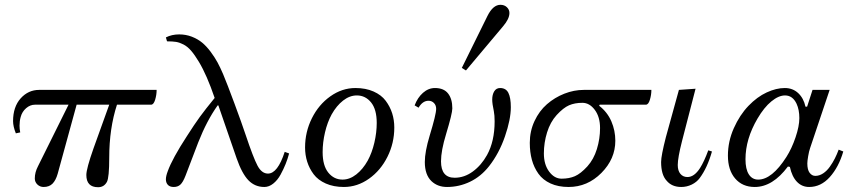

<svg xmlns="http://www.w3.org/2000/svg" viewBox="-20 -782 3606 811"><path d="M35.2 -270.5Q35.2 -330.6 67.4 -366.7Q99.6 -402.3 145.5 -402.3H641.6Q641.6 -381.3 635.3 -360.6Q628.9 -339.8 618.2 -339.8H474.1Q441.4 -239.3 441.4 -116.2Q441.4 -32.2 431.6 -13.7Q419.4 8.8 394.5 8.8Q344.7 8.8 344.7 -43Q344.7 -69.3 375 -155.3L441.4 -339.8H303.7L223.6 -47.9Q215.8 -20.5 201.9 -6.3Q188 7.8 164.1 7.8Q148.9 7.8 137.9 -2.7Q127 -13.2 127 -28.3Q127 -54.2 140.6 -80.1L269.5 -339.8H127.9Q107.4 -339.8 90.3 -325Q73.2 -310.1 67.4 -288.1Q62.5 -271 62.5 -251Q62.5 -237.3 65.4 -222.7L46.9 -218.8Q35.2 -248 35.2 -270.5Z M680.7 -24.4Q680.7 -38.1 688.5 -58.6Q707.5 -111.8 769.5 -207Q801.3 -256.8 824 -288.1Q846.7 -319.3 886.7 -368.2Q854 -464.4 820.3 -520.5Q802.7 -549.8 787.6 -567.4Q772.5 -585 755.6 -593.8Q738.8 -602.5 723.9 -605Q709 -607.4 685.5 -607.4L680.7 -624Q705.6 -636.7 736.8 -636.7Q765.1 -636.7 790.3 -627Q815.4 -617.2 834 -601.8Q852.5 -586.4 869.6 -563.5Q886.7 -540.5 898.7 -518.6Q910.6 -496.6 922.4 -468.8Q938.5 -430.7 970 -345.7Q1001.5 -260.7 1017.6 -212.4Q1049.8 -116.2 1067.6 -82.5Q1085.4 -48.8 1111.8 -48.8Q1152.8 -48.8 1182.6 -140.6L1201.2 -133.8Q1195.3 -111.3 1186.5 -89.4Q1177.7 -67.4 1165 -44.2Q1152.3 -21 1134.3 -6.6Q1116.2 7.8 1096.7 7.8Q1056.6 7.8 1029.3 -20.5Q1002 -48.8 979.5 -113.3L902.3 -336.9H899.4Q853.5 -272.5 817.4 -180.7L763.7 -40Q752.9 -12.2 741.9 -2.2Q731 7.8 713.9 7.8Q697.3 7.8 689 -1.2Q680.7 -10.3 680.7 -24.4Z M1268.6 -159.2Q1268.6 -224.6 1297.4 -282.5Q1326.2 -340.3 1375.5 -375.2Q1424.8 -410.2 1481.4 -410.2Q1524.9 -410.2 1557.9 -395.5Q1590.8 -380.9 1609.1 -356.4Q1627.4 -332 1636.5 -303.5Q1645.5 -274.9 1645.5 -243.2Q1645.5 -177.7 1616.7 -119.9Q1587.9 -62 1538.6 -27.1Q1489.3 7.8 1432.6 7.8Q1389.2 7.8 1356.2 -6.8Q1323.2 -21.5 1304.9 -45.9Q1286.6 -70.3 1277.6 -98.9Q1268.6 -127.4 1268.6 -159.2ZM1342.8 -139.6Q1342.8 -82.5 1366.7 -53Q1390.6 -23.4 1426.8 -23.4Q1457 -23.4 1484.9 -45.2Q1512.7 -66.9 1533.2 -103.5Q1551.3 -136.7 1561.3 -179.4Q1571.3 -222.2 1571.3 -262.7Q1571.3 -319.8 1547.4 -349.4Q1523.4 -378.9 1487.3 -378.9Q1457 -378.9 1429.2 -357.2Q1401.4 -335.4 1380.9 -298.8Q1362.8 -265.6 1352.8 -222.9Q1342.8 -180.2 1342.8 -139.6Z M1930.7 -495.1 2039.1 -714.8Q2062.5 -761.7 2093.8 -761.7Q2110.4 -761.7 2121.1 -751.5Q2131.8 -741.2 2131.8 -727.1Q2131.8 -702.1 2104.5 -670.4L1948.2 -484.4ZM1731.4 -336.9Q1743.7 -369.6 1766.6 -389.9Q1789.6 -410.2 1817.4 -410.2Q1854.5 -410.2 1872.6 -387.2Q1890.6 -364.3 1890.6 -324.2Q1890.6 -302.7 1864.3 -215.8Q1842.8 -145.5 1842.8 -100.6Q1842.8 -31.2 1900.4 -31.2Q1941.4 -31.2 1977.3 -57.6Q2013.2 -84 2037.1 -127Q2069.3 -185.1 2069.3 -269.5Q2069.3 -295.4 2065.9 -312.5Q2059.1 -344.2 2059.1 -361.3Q2059.1 -382.3 2067.6 -396.2Q2076.2 -410.2 2092.3 -410.2Q2117.2 -410.2 2127.4 -389.6Q2137.7 -369.1 2137.7 -329.1Q2137.7 -277.8 2113 -206.1Q2088.4 -134.3 2045.9 -80.1Q2011.7 -36.6 1965.6 -14.4Q1919.4 7.8 1868.2 7.8Q1828.6 7.8 1802.7 -16.6Q1774.4 -43.5 1774.4 -97.7Q1774.4 -141.1 1794.9 -209Q1822.3 -298.8 1822.3 -322.3Q1822.3 -337.4 1813 -346.9Q1803.7 -356.4 1790 -356.4Q1765.1 -356.4 1748 -327.1Z M2217.8 -178.7Q2217.8 -228 2237.8 -270.8Q2257.8 -313.5 2290.3 -341.8Q2322.8 -370.1 2363.5 -386.2Q2404.3 -402.3 2446.3 -402.3H2731.4Q2731.4 -381.3 2725.1 -360.6Q2718.8 -339.8 2708 -339.8H2513.2L2510.7 -335.4Q2545.4 -308.6 2562.3 -269.5Q2579.1 -230.5 2579.1 -187.5Q2579.1 -110.8 2520.3 -51.5Q2461.4 7.8 2381.8 7.8Q2337.9 7.8 2305.4 -7.1Q2272.9 -22 2254.2 -48.3Q2235.4 -74.7 2226.6 -107.2Q2217.8 -139.6 2217.8 -178.7ZM2277.3 -133.8Q2277.3 -86.9 2299.6 -57.1Q2321.8 -27.3 2352.1 -27.3Q2384.3 -27.3 2408.4 -37.8Q2432.6 -48.3 2460.9 -79.1Q2487.8 -108.9 2501.2 -152.3Q2514.6 -195.8 2514.6 -241.2Q2514.6 -288.1 2492.4 -317.9Q2470.2 -347.7 2439.9 -347.7Q2407.7 -347.7 2383.5 -337.2Q2359.4 -326.7 2331.1 -295.9Q2304.2 -266.1 2290.8 -222.7Q2277.3 -179.2 2277.3 -133.8Z M2772.5 -97.7Q2772.5 -124 2792.5 -202.1L2847.7 -402.3L2918 -407.2L2860.8 -186Q2842.8 -115.2 2842.8 -85Q2842.8 -61 2854 -47.6Q2865.2 -34.2 2883.8 -34.2Q2912.6 -34.2 2937 -72.3Q2954.6 -100.1 2971.7 -147L2987.3 -142.1Q2967.8 -73.2 2935.5 -29.8Q2922.9 -12.7 2901.9 -2.4Q2880.9 7.8 2857.4 7.8Q2817.9 7.8 2795.9 -18.6Q2772.5 -43.5 2772.5 -97.7Z M3054.7 -124.5Q3054.7 -184.6 3079.6 -240.5Q3104.5 -296.4 3141.6 -335Q3178.2 -373 3218.5 -391.6Q3258.8 -410.2 3294.9 -410.2Q3328.6 -410.2 3351.6 -388.7Q3374.5 -367.2 3382.3 -331.5H3389.2L3412.1 -402.3H3484.4L3401.9 -156.7Q3397 -142.6 3393.6 -122.1Q3390.1 -101.6 3390.1 -91.8Q3390.1 -64.9 3399.9 -52Q3409.7 -39.1 3423.8 -39.1Q3440.9 -39.1 3456.8 -49.6Q3472.7 -60.1 3485.1 -77.6Q3497.6 -95.2 3506.3 -112.5Q3515.1 -129.9 3522.5 -149.9L3542 -142.1Q3522.5 -75.7 3484.9 -33.9Q3447.3 7.8 3397.9 7.8Q3367.2 7.8 3346.2 -14.2Q3325.2 -36.1 3316.4 -77.1L3308.1 -78.6Q3243.7 7.8 3168 7.8Q3115.7 7.8 3085 -28.3Q3054.7 -64 3054.7 -124.5ZM3128.9 -109.4Q3128.9 -67.4 3143.1 -45.4Q3157.2 -23.4 3182.6 -23.4Q3240.7 -23.4 3301.8 -119.1Q3324.2 -154.3 3340.3 -201.7Q3356.4 -249 3356.4 -283.2Q3356.4 -318.4 3344.7 -343.8Q3328.1 -378.9 3295.9 -378.9Q3269 -378.9 3238.3 -353.8Q3207.5 -328.6 3179.7 -281.2Q3128.9 -194.8 3128.9 -109.4Z"/></svg>

Font: Theano Modern
Style: Regular
Weight: 400
Designer: Alexey Kryukov
Version: Version 2.00